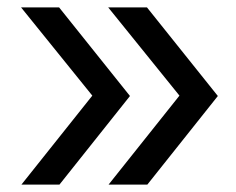

<svg xmlns="http://www.w3.org/2000/svg" viewBox="-20 -540 640 520"><path d="M274 -40 466 -281 273 -520H378L570 -280L379 -40ZM38 -40 230 -281 37 -520H140L332 -280L141 -40Z"/></svg>

Font: Pitagon Sans Mono
Style: Regular
Weight: 400
Monospace: yes
Designer: Travis Tran
Foundry: Pitagon
Version: Version 1.001;gftools[0.9.26]